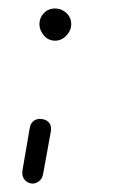

<svg xmlns="http://www.w3.org/2000/svg" viewBox="-20 -331 285 453"><path d="M55 102Q45 101 38 93Q31 85 33 71L50 -28Q52 -41 60.5 -46.5Q69 -52 79 -50Q89 -49 95.5 -42Q102 -35 100 -21L82 78Q80 91 71.5 97Q63 103 55 102ZM110 -235Q94 -235 83.5 -247.5Q73 -260 73 -274Q73 -289 83.5 -300Q94 -311 110 -311Q125 -311 136.5 -300.5Q148 -290 148 -274Q148 -259 136.5 -247Q125 -235 110 -235Z"/></svg>

Font: Edu QLD Beginners
Style: Regular
Weight: 400
Designer: Tina and Corey Anderson
Foundry: Google for Education
Version: Version 1.001